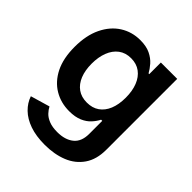

<svg xmlns="http://www.w3.org/2000/svg" viewBox="-207 -683 1034 1034"><g transform="rotate(45 309.5 -166.5)"><path d="M300.3 214.8Q234.4 214.8 185.8 197.8Q137.2 180.7 106.4 150.6Q75.7 120.6 63 82.5L172.9 50.3Q181.2 66.9 196.3 82.8Q211.4 98.6 236.8 108.6Q262.2 118.7 300.3 118.7Q358.9 118.7 393.8 90.6Q428.7 62.5 428.7 3.9V-95.7H419.9Q409.2 -74.2 390.4 -53.5Q371.6 -32.7 341.1 -19.5Q310.5 -6.3 265.6 -6.3Q202.1 -6.3 151.4 -36.6Q100.6 -66.9 71 -126Q41.5 -185.1 41.5 -272Q41.5 -359.9 71.3 -421.6Q101.1 -483.4 152.1 -515.9Q203.1 -548.3 266.6 -548.3Q312.5 -548.3 343.3 -533.4Q374 -518.6 393.6 -496.1Q413.1 -473.6 424.3 -452.6H429.7V-541H554.2V-1Q554.2 72.8 521 120.8Q487.8 168.9 430.7 191.9Q373.5 214.8 300.3 214.8ZM300.3 -106.4Q341.8 -106.4 370.6 -126.5Q399.4 -146.5 414.8 -183.8Q430.2 -221.2 430.2 -273.4Q430.2 -324.7 415 -363Q399.9 -401.4 370.8 -422.9Q341.8 -444.3 300.3 -444.3Q258.3 -444.3 229.2 -422.4Q200.2 -400.4 185.3 -361.8Q170.4 -323.2 170.4 -273.4Q170.4 -222.7 185.5 -185.1Q200.7 -147.5 229.5 -127Q258.3 -106.4 300.3 -106.4Z"/></g></svg>

Font: Inter 17pt SemiBold
Style: Regular
Weight: 600
Version: Version 4.001;git-66647c0bb